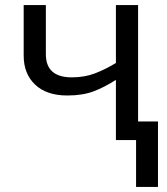

<svg xmlns="http://www.w3.org/2000/svg" viewBox="-20 -556 661 762"><path d="M528 -536V-74H607V186H520V0H440V-239Q395 -210 351.5 -193.5Q308 -177 247 -177Q165 -177 119.5 -220Q74 -263 74 -335V-536H162V-341Q162 -249 265 -249Q315 -249 356 -264.5Q397 -280 440 -306V-536Z"/></svg>

Font: Noto Sans
Style: Regular
Weight: 400
Designer: Monotype Design Team
Foundry: Monotype Imaging Inc.
Version: Version 2.007